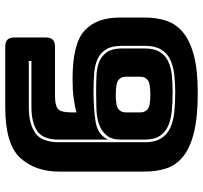

<svg xmlns="http://www.w3.org/2000/svg" viewBox="-41 -719 775 733"><g transform="rotate(-90 346.5 -352.5)"><path d="M358 15Q266 15 207.5 0.5Q149 -14 116 -40.5Q83 -67 70.5 -104Q58 -141 58 -187V-515Q58 -606 110.5 -663Q163 -720 304 -720H534Q553 -720 561.5 -711.5Q570 -703 570 -684V-566Q570 -547 561.5 -538.5Q553 -530 534 -530H347Q310 -530 297 -518.5Q284 -507 284 -470V-448Q308 -455 339.5 -459Q371 -463 411 -463Q546 -463 596 -417.5Q646 -372 646 -283V-187Q646 -141 633.5 -104Q621 -67 588.5 -40.5Q556 -14 500 0.5Q444 15 358 15ZM361 -71Q398 -71 430.5 -75Q463 -79 487 -91Q511 -103 524.5 -126Q538 -149 538 -187V-275Q538 -313 524.5 -335Q511 -357 487.5 -367.5Q464 -378 432.5 -380.5Q401 -383 364 -383Q298 -383 248 -375Q198 -367 180 -327V-515Q180 -577 213.5 -598.5Q247 -620 304 -620H480V-630H304Q241 -630 205.5 -605.5Q170 -581 170 -515V-187Q170 -149 184.5 -125.5Q199 -102 225 -90Q251 -78 286 -74.5Q321 -71 361 -71ZM361 -81Q324 -81 291 -84Q258 -87 233.5 -97.5Q209 -108 194.5 -129.5Q180 -151 180 -187V-278Q180 -314 196.5 -333.5Q213 -353 239 -362Q265 -371 298 -372Q331 -373 364 -373Q397 -373 427 -371.5Q457 -370 479 -360.5Q501 -351 514.5 -331Q528 -311 528 -275V-187Q528 -152 515 -130.5Q502 -109 479 -98Q456 -87 425.5 -84Q395 -81 361 -81ZM284 -262V-203Q284 -187 296 -176.5Q308 -166 351 -166Q396 -166 408 -176.5Q420 -187 420 -203V-262Q420 -277 408 -287.5Q396 -298 351 -298Q308 -298 296 -287.5Q284 -277 284 -262Z"/></g></svg>

Font: Bungee Inline
Style: Regular
Weight: 400
Version: Version 1.000;PS 1.0;hotconv 1.0.72;makeotf.lib2.5.5900